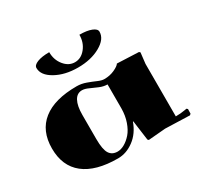

<svg xmlns="http://www.w3.org/2000/svg" viewBox="-168 -1022 1296 1245"><g transform="rotate(-30 480.0 -400.0)"><path d="M336.9 -810.1Q336.9 -752.4 370.4 -711.2Q403.8 -669.9 450.2 -669.9Q496.6 -669.9 529.8 -711.2Q563 -752.4 563 -810.1Q618.7 -810.1 652.3 -796.9Q686 -783.7 686 -762.2Q686 -707.5 616.9 -668.7Q547.9 -629.9 450.2 -629.9Q352.5 -629.9 283.2 -668.7Q213.9 -707.5 213.9 -762.2Q213.9 -783.7 247.6 -796.9Q281.2 -810.1 336.9 -810.1ZM839.8 -39.1Q877 -39.1 908.2 -44.9L923.8 -47.9L932.1 -41L931.2 -6.8L922.9 1L740.2 -4.9L611.8 5.9L605 -1Q605 -6.8 595 -74.7Q585 -142.6 585 -148.9H582Q555.2 -73.7 499 -32Q442.9 9.8 379.9 9.8Q213.9 9.8 127 -59.1Q40 -127.9 40 -259.8Q40 -391.6 127 -460.7Q213.9 -529.8 379.9 -529.8Q415 -529.8 449.5 -517.3Q483.9 -504.9 512 -492.4Q540 -480 560.1 -480Q601.6 -480 636.2 -495.8Q670.9 -511.7 680.2 -526.9L841.8 -520L849.1 -513.2Q839.8 -439 839.8 -432.1ZM560.1 -439.9Q532.2 -439.9 502 -452.4Q471.7 -464.8 444.6 -477.5Q417.5 -490.2 397 -490.2Q359.4 -490.2 339.6 -454.1Q319.8 -418 319.8 -350.1V-169.9Q319.8 -91.3 339.4 -60.5Q358.9 -29.8 399.9 -29.8Q425.3 -29.8 452.4 -45.2Q479.5 -60.5 503.7 -88.1Q527.8 -115.7 543.7 -160.9Q559.6 -206.1 560.1 -259.8Z"/></g></svg>

Font: Yokawerad
Style: Regular
Weight: 500
Designer: gluk
Foundry: gluk
Version: Version 0.79